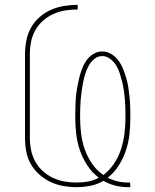

<svg xmlns="http://www.w3.org/2000/svg" viewBox="-20 -763 640 791"><path d="M506 8Q480 8 454.5 1.5Q429 -5 406 -18Q381 -3 352.5 2.5Q324 8 295 8Q267 8 239.5 3Q212 -2 187 -14Q162 -26 141 -45Q120 -64 106.5 -88Q93 -112 88 -139.5Q83 -167 83 -195V-540Q83 -568 88.5 -596Q94 -624 107.5 -648.5Q121 -673 142.5 -692Q164 -711 190 -722.5Q216 -734 244 -738.5Q272 -743 300 -743V-724Q274 -724 249 -720Q224 -716 200.5 -705.5Q177 -695 157.5 -678Q138 -661 125.5 -638.5Q113 -616 108 -591Q103 -566 103 -540V-195Q103 -170 108 -145Q113 -120 125 -98Q137 -76 155.5 -59Q174 -42 197 -31Q220 -20 244.5 -15.5Q269 -11 295 -11Q319 -11 342.5 -15Q366 -19 387 -31Q360 -51 340.5 -80.5Q321 -110 309.5 -143Q298 -176 294 -211Q290 -246 290 -280Q290 -300 290.5 -320Q291 -340 292.5 -360Q294 -380 297.5 -399.5Q301 -419 305.5 -438.5Q310 -458 317 -477Q324 -496 335 -512.5Q346 -529 363.5 -540Q381 -551 401 -551Q421 -551 438.5 -540.5Q456 -530 468 -513.5Q480 -497 487.5 -478Q495 -459 500.5 -440Q506 -421 509 -401Q512 -381 514 -361Q516 -341 516.5 -320.5Q517 -300 517 -280Q517 -246 513.5 -211.5Q510 -177 499 -144Q488 -111 469.5 -81.5Q451 -52 424 -31Q443 -21 464 -16Q485 -11 507 -11Q509 -11 511.5 -11Q514 -11 516 -11L517 8Q515 8 512 8Q509 8 506 8ZM406 -42Q432 -62 450.5 -90Q469 -118 479 -149.5Q489 -181 493 -214Q497 -247 497 -280Q497 -299 496.5 -317Q496 -335 494.5 -353Q493 -371 490.5 -389Q488 -407 483.5 -425Q479 -443 473.5 -460.5Q468 -478 458.5 -493.5Q449 -509 434 -520.5Q419 -532 401 -532Q383 -532 368.5 -520Q354 -508 345.5 -492.5Q337 -477 331.5 -459.5Q326 -442 322.5 -424.5Q319 -407 316.5 -389Q314 -371 312.5 -353Q311 -335 310.5 -316.5Q310 -298 310 -280Q310 -247 314 -213.5Q318 -180 329 -148.5Q340 -117 359 -89Q378 -61 406 -42Z"/></svg>

Font: Iosevka Curly Thin Extended
Style: Regular
Weight: 100
Width: 7
Monospace: yes
Designer: Belleve Invis
Foundry: Belleve Invis
Version: Version 11.1.0; ttfautohint (v1.8.3)